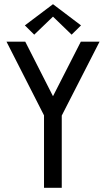

<svg xmlns="http://www.w3.org/2000/svg" viewBox="-20 -900 505 920"><path d="M11.2 0ZM368.2 -778.3 323.2 -733.9 233.9 -820.3 144 -733.9 99.1 -778.3 233.9 -879.9ZM233.9 -439 367.2 -700.2H457L275.9 -346.2V0H190.9V-347.2L11.2 -700.2H101.1Z"/></svg>

Font: Pfennig
Style: Medium
Weight: 500
Version: Version 20120410 ; ttfautohint (v0.8)